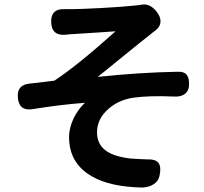

<svg xmlns="http://www.w3.org/2000/svg" viewBox="-20 -791 914 859"><path d="M616 48Q473 45 393 -1Q289 -59 289 -178Q289 -220 311 -265Q331 -304 360 -331Q251 -323 128 -303Q66 -292 60 -353Q54 -411 112 -417Q144 -420 206 -428Q218 -429 223 -430Q324 -496 497 -651Q482 -650 424 -646Q323 -640 299 -638Q296 -638 289 -637.5Q282 -637 278 -636Q212 -628 209 -690Q206 -754 272 -750Q285 -750 298 -750Q332 -750 432 -755Q539 -761 580 -766Q603 -768 613 -770Q649 -777 679 -741Q699 -717 698 -694Q697 -670 673 -653Q670 -651 665 -647Q653 -638 649 -634Q613 -606 527 -536Q449 -472 417 -447Q605 -467 775 -470Q803 -471 814.5 -457.5Q826 -444 826 -415Q826 -386 808 -371.5Q790 -357 759 -359Q650 -364 577 -354Q509 -344 462 -301Q414 -257 414 -199Q414 -145 455 -116Q490 -91 561 -82Q585 -80 634 -78Q637 -78 639 -78Q677 -79 689.5 -61.5Q702 -44 694 -6Q689 20 666 34Q646 47 616 48Z"/></svg>

Font: GenSenRounded TW B
Style: Regular
Weight: 700
Version: Version 1.501;PS 1;hotconv 16.6.51;makeotf.lib2.5.65220